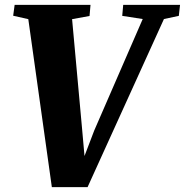

<svg xmlns="http://www.w3.org/2000/svg" viewBox="-20 -763 758 787"><path d="M192.5 4 96 -684.5 34 -698.5 40 -743H351L347 -697.5L275.5 -684.5L315.5 -245.5L331.5 -66L303.5 -63.5L366 -227.5L565 -685L481 -698L485 -743H718L713 -698L652 -685L339 4Z"/></svg>

Font: Merriweather 48pt Black
Style: Italic
Weight: 900
Italic angle: -7.8°
Version: Version 2.101